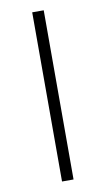

<svg xmlns="http://www.w3.org/2000/svg" viewBox="-82 -746 436 788"><g transform="rotate(-10 135.5 -352.5)"><path d="M111 0V-705H159V0Z"/></g></svg>

Font: Nunito Sans 7pt SemiCondensed ExtraLight
Style: Regular
Weight: 250
Width: 4
Designer: Vernon Adams
Foundry: Vernon Adams
Version: Version 3.101;gftools[0.9.27]